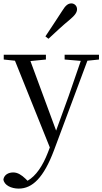

<svg xmlns="http://www.w3.org/2000/svg" viewBox="-30 -838 602 1129"><path d="M237 -624 255 -610C296 -648 336 -686 381 -723C412 -749 423 -766 423 -784C423 -805 406 -818 390 -818C370 -818 355 -806 335 -773C302 -721 269 -673 237 -624ZM350 -488 445 -480 374 -274 300 -70 149 -479 240 -488V-516H-8V-488L58 -481L263 29L252 58C221 138 182 196 132 225L120 213C97 191 74 176 48 176C20 176 -5 189 -10 217C-6 251 36 271 80 271C161 271 227 206 287 47L484 -481L552 -488V-516H350Z"/></svg>

Font: Source Han Serif KR
Style: Regular
Weight: 400
Designer: Ryoko NISHIZUKA 西塚涼子 (kana & ideographs); Frank Grießhammer (Latin, Greek & Cyrillic); Wenlong ZHANG 张文龙 (bopomofo); San
Foundry: Adobe
Version: Version 2.001;hotconv 1.1.0;makeotfexe 2.6.0